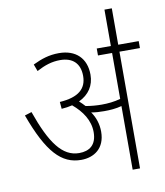

<svg xmlns="http://www.w3.org/2000/svg" viewBox="-88 -878 818 951"><g transform="rotate(-10 321.0 -402.5)"><path d="M381 -213C381 -252 369 -286 349 -315C369 -311 392 -310 414 -310C443 -310 473 -312 502 -320V0H539V-587H642V-622H539V-805H502V-622H431V-587H502V-356C470 -347 438 -344 407 -344C383 -344 355 -346 327 -351C318 -361 309 -370 299 -379C350 -403 378 -445 378 -500C378 -582 327 -632 242 -632C192 -632 154 -619 110 -598L123 -563C164 -585 200 -597 242 -597C305 -597 341 -563 341 -500C341 -436 300 -399 205 -393L208 -358C227 -359 245 -362 262 -366C310 -326 344 -276 344 -217C344 -152 307 -127 256 -127C171 -127 115 -206 58 -368L23 -357C94 -163 161 -92 260 -92C324 -92 381 -128 381 -213Z"/></g></svg>

Font: Noto Sans SemiCondensed ExtraLight
Style: Italic
Weight: 200
Width: 4
Italic angle: -12°
Designer: Monotype Design Team
Foundry: Monotype Imaging Inc.
Version: Version 2.013